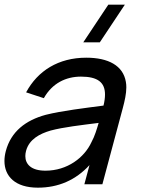

<svg xmlns="http://www.w3.org/2000/svg" viewBox="-50 -808 633 842"><path d="M497.5 -787.5H425L315.3 -622.5H387.8ZM501.9 -449.5C489.8 -520 425.7 -555 328.2 -555C206.2 -555 115.3 -497.5 64.5 -403L142.2 -377.5C179.3 -443.5 239.5 -472 305 -472C378.8 -472 410.5 -446.5 410.5 -393.4C410.5 -379.2 408.3 -363.1 403.9 -345C321 -334 222.9 -322.5 150.6 -304.5C62.2 -280.5 -1.6 -231 -24.4 -146C-28.4 -130.9 -30.5 -116.1 -30.5 -102.1C-30.5 -35.5 16 15 116 15C206 15 281.8 -18 342.5 -84L320 0H399L488.5 -334C497.2 -366.5 504 -397.3 504 -425C504 -433.5 503.4 -441.6 501.9 -449.5ZM149.4 -59.5C85.9 -59.5 61.1 -88.5 61.1 -123.6C61.1 -131 62.2 -138.7 64.3 -146.5C77.8 -197 123.9 -221.5 172.1 -235.5C228.6 -250.5 303.9 -259 382.6 -269C375.5 -244.5 365.3 -210 350.8 -184C319.9 -117 245.4 -59.5 149.4 -59.5Z"/></svg>

Font: Manrope
Style: MediumItalic
Weight: 500
Italic angle: -15°
Designer: Mikhail Sharanda
Foundry: Mikhail Sharanda
Version: Version 4.502;hotconv 1.0.109;makeotfexe 2.5.65596